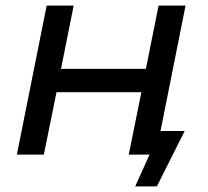

<svg xmlns="http://www.w3.org/2000/svg" viewBox="-20 -550 741 683"><path d="M461 113 512 0H438L483 -222H181L136 0H40L146 -530H242L197 -305H499L544 -530H640L551 -84H637L538 113Z"/></svg>

Font: Montserrat Medium
Style: Italic
Weight: 500
Italic angle: -11.3°
Designer: Julieta Ulanovsky
Foundry: Julieta Ulanovsky
Version: Version 9.000; ttfautohint (v1.8.4.7-5d5b)